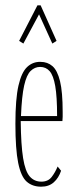

<svg xmlns="http://www.w3.org/2000/svg" viewBox="-20 -693 290 723"><path d="M135 10Q102 10 80.5 -9Q59 -28 48.5 -79.5Q38 -131 38 -227Q38 -320 49.5 -370.5Q61 -421 82.5 -441Q104 -461 133 -460Q159 -460 177.5 -444Q196 -428 206 -387.5Q216 -347 216 -271Q216 -261 216 -253Q216 -245 215 -237H58Q59 -147 67 -97.5Q75 -48 92 -28.5Q109 -9 136 -9Q161 -9 174.5 -26.5Q188 -44 197 -66L210 -50Q201 -23 182.5 -6.5Q164 10 135 10ZM59 -256H195Q195 -329 188 -369Q181 -409 167 -425Q153 -441 131 -441Q111 -441 95.5 -426Q80 -411 71 -371Q62 -331 59 -256ZM68 -529 52 -539 121 -673H133L193 -539L177 -529L127 -639Z"/></svg>

Font: Inconsolata UltraCondensed ExtraLight
Style: Regular
Weight: 200
Width: 1
Monospace: yes
Designer: Raph Levien, Cyreal, Brenton Simpson
Foundry: Raph Levien, Cyreal, Google
Version: Version 3.100; ttfautohint (v1.8.4.7-5d5b)